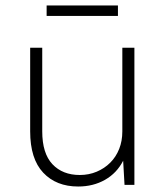

<svg xmlns="http://www.w3.org/2000/svg" viewBox="-20 -674 605 700"><path d="M265 6Q185 6 137.5 -44.5Q90 -95 90 -195V-500H134V-195Q134 -115 171 -75.5Q208 -36 271 -36Q304 -36 332.5 -48Q361 -60 382 -81Q403 -102 414.5 -131Q426 -160 426 -195V-500H470V0H434L429 -88Q406 -43 363 -18.5Q320 6 265 6ZM150 -654H410V-616H150Z"/></svg>

Font: Retni Sans Light
Style: Regular
Weight: 300
Designer: Vitaly Kuzmin
Foundry: ParaType Ltd.
Version: Version 1.00;March 2, 2019;FontCreator 11.5.0.2425 64-bit; t